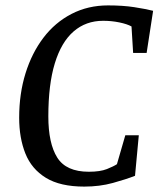

<svg xmlns="http://www.w3.org/2000/svg" viewBox="-20 -680 590 711"><path d="M292 11Q203 11 150 -21.5Q97 -54 74 -111.5Q51 -169 51 -244Q51 -333 74.5 -408.5Q98 -484 141 -540.5Q184 -597 245 -628.5Q306 -660 380 -660Q435 -660 477 -653.5Q519 -647 547 -640L523 -484H473L467 -582Q451 -591 422 -597Q393 -603 362 -603Q298 -603 252.5 -563.5Q207 -524 183 -445.5Q159 -367 159 -249Q159 -149 192 -96.5Q225 -44 309 -44Q351 -44 376 -54Q401 -64 413 -72L444 -179H494L480 -29Q447 -16 398 -2.5Q349 11 292 11Z"/></svg>

Font: Faustina Light Medium
Style: Italic
Weight: 500
Italic angle: -8°
Version: Version 1.200